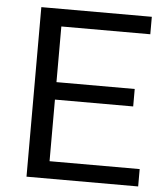

<svg xmlns="http://www.w3.org/2000/svg" viewBox="-52 -757 686 802"><g transform="rotate(5 291.5 -355.5)"><path d="M507.3 -331.1H179.2V-72.8H557.1V0H88.9V-710.9H552.2V-637.7H179.2V-404.3H507.3Z"/></g></svg>

Font: Roboto Web
Style: Regular
Weight: 400
Designer: Google
Version: Version 1.200310; 2013